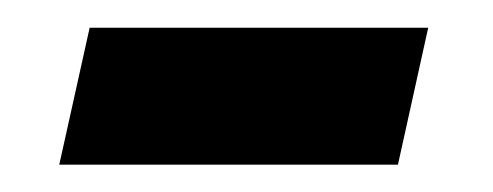

<svg xmlns="http://www.w3.org/2000/svg" viewBox="-20 -337 357 139"><path d="M22.9 -217.8 44.9 -316.9H290L268.1 -217.8Z"/></svg>

Font: f52537652928320   
Style: Italic
Weight: 600
Italic angle: -12°
Foundry: Ascender Corporation
Version: Version 1.10